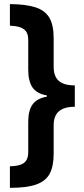

<svg xmlns="http://www.w3.org/2000/svg" viewBox="-20 -741 405 926"><path d="M27.8 165V61Q60.1 60.1 79.3 53.2Q98.6 46.4 107.4 31.5Q116.2 16.6 116.2 -8.8V-153.8Q116.2 -207.5 136.7 -236.8Q157.2 -266.1 206.1 -274.9V-280.8Q157.2 -289.1 136.7 -319.3Q116.2 -349.6 116.2 -404.8V-547.9Q116.2 -576.2 104.7 -590.6Q93.3 -605 73.5 -610.6Q53.7 -616.2 27.8 -617.2V-721.2Q105 -720.7 151.4 -705.6Q197.8 -690.4 218.3 -655Q238.8 -619.6 238.8 -558.1V-418Q238.8 -389.6 249 -369.6Q259.3 -349.6 281.7 -339.4Q304.2 -329.1 340.8 -329.1V-226.1Q305.7 -226.1 283 -216.1Q260.3 -206.1 249.5 -186.3Q238.8 -166.5 238.8 -137.2V1Q238.8 59.1 220.5 95.2Q202.1 131.3 156.2 148.2Q110.4 165 27.8 165Z"/></svg>

Font: Open Sans Condensed
Style: Regular
Weight: 400
Width: 3
Designer: Monotype Design Team
Foundry: Monotype Imaging Inc.
Version: Version 3.000